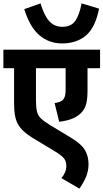

<svg xmlns="http://www.w3.org/2000/svg" viewBox="-20 -915 610 1132"><path d="M570 -513H496V-380Q496 -330 487.5 -300Q479 -270 458 -249Q437 -228 406.5 -215.5Q376 -203 329 -197L302 -307Q338 -313 350 -325Q359 -335 363 -348.5Q367 -362 367 -391V-513H192V-330Q192 -287 197 -261.5Q202 -236 220 -218Q238 -200 276 -177L402 -101Q461 -65 481.5 -29Q502 7 502 53Q502 95 485.5 132Q469 169 448 197L342 135Q354 122 362.5 103Q371 84 371 64Q371 46 365.5 32.5Q360 19 343 4.5Q326 -10 292 -30L184 -95Q145 -118 119.5 -141Q94 -164 80 -194Q71 -215 67 -241.5Q63 -268 63 -312V-513H0V-622H570ZM564 -864Q542 -752 486.5 -705.5Q431 -659 346 -659Q269 -659 212.5 -707Q156 -755 123 -861L219 -895Q241 -822 271 -789.5Q301 -757 348 -757Q399 -757 423.5 -791.5Q448 -826 461 -895Z"/></svg>

Font: Noto Sans Devanagari UI SemiCondensed
Style: Bold
Weight: 700
Width: 4
Designer: Jelle Bosma - Monotype Design Team
Foundry: Monotype Imaging Inc.
Version: Version 2.004; ttfautohint (v1.8.4.7-5d5b)